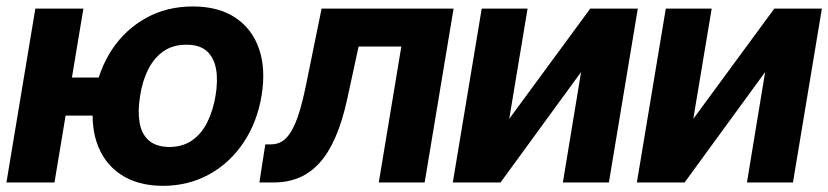

<svg xmlns="http://www.w3.org/2000/svg" viewBox="-50 -573 2601 603"><path d="M355 -329.6 335 -210H39.1L58.6 -329.6ZM211.9 -545.9 121.1 0H-29.8L61 -545.9ZM461.9 10.7Q380.9 10.3 327.9 -25.9Q274.9 -62 253.7 -126Q232.4 -189.9 246.6 -272.5Q260.3 -355.5 302.5 -418.5Q344.7 -481.4 409.7 -517.1Q474.6 -552.7 555.7 -552.7Q636.7 -552.7 689.7 -517.1Q742.7 -481.4 763.9 -418.5Q785.2 -355.5 771.5 -272.5Q757.8 -189.9 715.3 -126Q672.9 -62 607.9 -25.9Q543 10.3 461.9 10.7ZM482.4 -111.3Q524.4 -111.8 554 -132.6Q583.5 -153.3 601.3 -189.7Q619.1 -226.1 627 -272.5Q634.8 -319.3 628.7 -355.2Q622.6 -391.1 600.1 -411.9Q577.6 -432.6 535.2 -432.6Q493.2 -432.6 463.6 -412.1Q434.1 -391.6 415.8 -355.7Q397.5 -319.8 390.1 -272.5Q382.3 -225.6 388.2 -189.2Q394 -152.8 417 -132.3Q439.9 -111.8 482.4 -111.3Z M764.6 0 783.2 -119.6H801.3Q820.8 -119.6 836.2 -129.2Q851.6 -138.7 864.5 -160.2Q877.4 -181.6 888.7 -216.8Q899.9 -252 910.6 -303.7L960 -545.9H1374.5L1283.7 0H1139.6L1210.4 -426.8H1076.2L1040 -259.8Q1024.9 -191.4 1003.4 -142.1Q981.9 -92.8 953.4 -61.3Q924.8 -29.8 889.2 -14.9Q853.5 0 810.1 0Z M1549.3 -199.7 1803.7 -545.9H1953.1L1862.3 0H1717.8L1774.9 -346.7L1522 0H1372.1L1462.9 -545.9H1606.9Z M2127.4 -199.7 2381.8 -545.9H2531.2L2440.4 0H2295.9L2353 -346.7L2100.1 0H1950.2L2041 -545.9H2185.1Z"/></svg>

Font: Inter Tight
Style: Bold Italic
Weight: 700
Italic angle: -9.39999°
Designer: Rasmus Andersson
Foundry: rsms
Version: Version 3.004